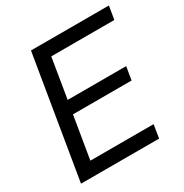

<svg xmlns="http://www.w3.org/2000/svg" viewBox="-168 -862 956 995"><g transform="rotate(-30 310.0 -364.0)"><path d="M32.7 0 153.3 -727.5H619.6L606.4 -648.4H229L189.9 -410.6H540L526.9 -332H176.3L134.3 -79.1H512.7L500 0Z"/></g></svg>

Font: Inter 28pt
Style: Italic
Weight: 400
Italic angle: -9.3988°
Designer: Rasmus Andersson
Foundry: rsms
Version: Version 4.001;git-66647c0bb